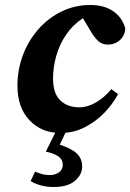

<svg xmlns="http://www.w3.org/2000/svg" viewBox="-20 -519 523 771"><path d="M223 15Q147 15 98.5 -36Q50 -87 50 -175Q50 -239 72 -297.5Q94 -356 134 -401.5Q174 -447 227.5 -473Q281 -499 343 -499Q398 -499 434.5 -474Q471 -449 483 -405Q482 -377 462 -358.5Q442 -340 413 -340Q388 -340 372 -356.5Q356 -373 344 -394L313 -446Q273 -420 246 -380.5Q219 -341 206 -295Q193 -249 193 -204Q193 -144 222 -116Q251 -88 299 -88Q331 -88 365 -107.5Q399 -127 427 -161L454 -141Q433 -101 398.5 -65.5Q364 -30 319.5 -7.5Q275 15 223 15ZM164 90 209 -1H250L220 62Q267 77 288.5 97.5Q310 118 310 150Q310 182 281 207Q252 232 195 232Q167 232 142.5 225Q118 218 103 208L121 170Q151 184 179 184Q202 184 217 173Q232 162 232 143Q232 121 213.5 108.5Q195 96 164 90Z"/></svg>

Font: Source Serif Pro
Style: Bold Italic
Weight: 700
Italic angle: -12°
Designer: Frank Grießhammer
Foundry: Adobe Systems Incorporated
Version: Version 3.001;hotconv 1.0.111;makeotfexe 2.5.65597